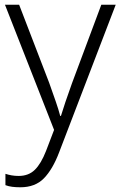

<svg xmlns="http://www.w3.org/2000/svg" viewBox="-20 -552 510 813"><path d="M1 -532H61L188 -202Q204 -157 216 -122.5Q228 -88 235 -61H238Q253 -111 285 -200L409 -532H470L230 94Q203 165 166 203Q129 241 66 241Q47 241 31.5 239Q16 237 3 232V184Q15 188 29 190.5Q43 193 59 193Q101 193 127.5 167Q154 141 175 87L209 -2Z"/></svg>

Font: Noto Sans Bengali UI Light
Style: Regular
Weight: 300
Designer: Jelle Bosma - Monotype Design Team
Foundry: Monotype Imaging Inc.
Version: Version 2.003; ttfautohint (v1.8.4.7-5d5b)